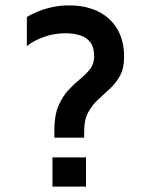

<svg xmlns="http://www.w3.org/2000/svg" viewBox="-20 -695 549 715"><path d="M182.4 -182.4V-209.8Q182.4 -264.8 197.4 -300.2Q212.4 -335.6 234.3 -359.1Q256.2 -382.6 278.4 -400.7Q300.6 -418.8 315.6 -438Q330.6 -457.2 330.6 -485.2Q330.6 -518.8 316.4 -537.4Q302.2 -556 278 -563.6Q253.8 -571.2 223.6 -571.2Q182.4 -571.2 144 -557.6Q105.6 -544 80 -523.6V-631.6Q90.8 -638.8 114.1 -649.2Q137.4 -659.6 169.5 -667.3Q201.6 -675 238.8 -675Q283.2 -675 320.6 -662.5Q358 -650 385.2 -625.6Q412.4 -601.2 427.3 -565.9Q442.2 -530.6 442.2 -484.6Q442.2 -441.2 427.2 -413.5Q412.2 -385.8 390 -365.3Q367.8 -344.8 345.6 -324.5Q323.4 -304.2 308.4 -276.6Q293.4 -249 293.4 -206V-182.4ZM175.4 0V-108.8H300.4V0Z"/></svg>

Font: Maven Pro VF Beta
Style: Regular
Weight: 400
Designer: Joe Prince
Foundry: Joe Prince
Version: Version 2.002